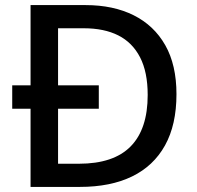

<svg xmlns="http://www.w3.org/2000/svg" viewBox="-20 -734 773 754"><path d="M316 -714Q425 -714 505 -674Q585 -634 629 -556.5Q673 -479 673 -364Q673 -244 628 -163Q583 -82 498.5 -41Q414 0 294 0H100V-307H28V-399H100V-714ZM309 -623H208V-399H368V-307H208V-91H290Q426 -91 493 -159Q560 -227 560 -361Q560 -451 530 -509Q500 -567 444.5 -595Q389 -623 309 -623Z"/></svg>

Font: Noto Sans Hebrew Medium
Style: Regular
Weight: 500
Designer: Monotype Design Team
Foundry: Monotype Imaging Inc.
Version: Version 2.003